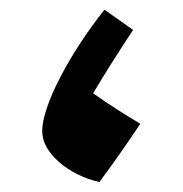

<svg xmlns="http://www.w3.org/2000/svg" viewBox="-20 -364 374 393"><path d="M183.5 8.6Q206.4 -22.4 226.8 -51.5Q247.2 -80.7 267.2 -110.7Q241.7 -125.8 219.3 -140.2Q196.8 -154.6 170.6 -173.1Q189.9 -205.4 210.3 -237.7Q230.7 -269.9 252.4 -302.7L193.9 -344.2Q166.8 -310.2 143.6 -274.6Q120.4 -239 103.1 -205.5Q85.7 -172 76.1 -143.5Q66.4 -115 66.4 -95.7Q66.4 -78.8 75.5 -62.6Q84.7 -46.4 100.9 -32.3Q117 -18.1 138.2 -7.5Q159.4 3.1 183.5 8.6Z"/></svg>

Font: Pinar-VF
Style: Regular
Weight: 300
Designer: Amin Abedi
Version: Version 3.0